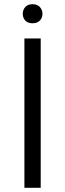

<svg xmlns="http://www.w3.org/2000/svg" viewBox="-20 -894 309 914"><path d="M173.8 -710.9V0H96.2V-710.9ZM88.4 -828.1Q88.4 -847.2 100.3 -860.6Q112.3 -874 134.8 -874Q157.2 -874 169.7 -860.6Q182.1 -847.2 182.1 -828.1Q182.1 -809.1 169.7 -796.1Q157.2 -783.2 134.8 -783.2Q112.3 -783.2 100.3 -796.1Q88.4 -809.1 88.4 -828.1Z"/></svg>

Font: Vazirmatn RD Light
Style: Regular
Weight: 300
Designer: Saber Rastikerdar
Foundry: Saber Rastikerdar
Version: Version 32.102